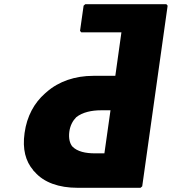

<svg xmlns="http://www.w3.org/2000/svg" viewBox="-20 -887 818 914"><path d="M506 -362 477 -157H432C388 -157 348 -165 324 -190C312 -205 306 -229 310 -260C314 -290 327 -313 343 -329C373 -353 417 -362 461 -362ZM778 -860 772 -867H386L378 -860L361 -740L367 -733H558L529 -526H424C338 -526 260 -500 202 -449L194 -442C143 -397 108 -334 97 -254C86 -177 102 -119 138 -77V-76L145 -69C189 -18 261 7 349 7H649L657 0Z"/></svg>

Font: Hussar Woodtype
Style: BlkObl
Weight: 900
Foundry: Cannot Into Space Fonts
Version: Version 1.07